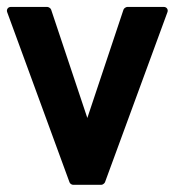

<svg xmlns="http://www.w3.org/2000/svg" viewBox="-31 -526 498 547"><path d="M177.2 0.5Q174.3 0.5 171.1 -1.7Q168 -3.9 167 -6.8L-10.3 -490.7Q-12.7 -496.6 -9.5 -501.5Q-6.3 -506.3 0.5 -506.3H103.5Q106.4 -506.3 110.1 -503.9Q113.8 -501.5 114.7 -498.5L217.8 -189.9L320.8 -498.5Q321.8 -501.5 325.4 -503.9Q329.1 -506.3 332 -506.3H435.1Q441.9 -506.3 445.1 -501.5Q448.2 -496.6 445.8 -490.7L268.1 -6.8Q267.1 -4.4 263.9 -2Q260.7 0.5 257.8 0.5Z"/></svg>

Font: Alte DIN 1451 Mittelschrift
Style: Bold
Weight: 700
Designer: Peter Wiegel
Foundry: Peter Wiegel
Version: Version 1.003